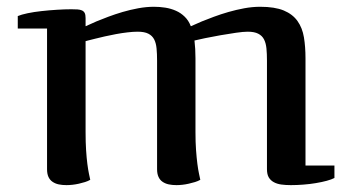

<svg xmlns="http://www.w3.org/2000/svg" viewBox="-20 -535 1034 564"><path d="M554.2 -147Q554.2 -116.7 555.9 -93.8Q557.6 -70.8 559.8 -53.7Q562 -36.6 564.5 -25.1Q566.9 -13.7 568.4 -6.8Q561.5 -2.9 552.7 -0.2Q543.9 2.4 534.4 4.6Q524.9 6.8 515.6 7.8Q506.3 8.8 498.5 8.8Q485.8 8.8 475.6 6.6Q465.3 4.4 457.5 -1Q449.7 -6.3 445.6 -15.4Q441.4 -24.4 441.4 -38.1V-356.9Q441.4 -377 439.9 -392.6Q438.5 -408.2 432.9 -419.2Q427.2 -430.2 415.8 -436Q404.3 -441.9 384.3 -441.9Q371.1 -441.9 354.5 -439.9Q337.9 -438 320.8 -434.8Q303.7 -431.6 287.6 -428Q271.5 -424.3 258.8 -421.1Q246.1 -418 238.5 -416Q231 -414.1 231.4 -414.1V-147Q231.4 -116.7 232.9 -93.8Q234.4 -70.8 236.6 -53.7Q238.8 -36.6 241.2 -25.1Q243.7 -13.7 245.1 -6.8Q238.3 -2.9 229.7 -0.2Q221.2 2.4 211.7 4.6Q202.1 6.8 192.6 7.8Q183.1 8.8 175.3 8.8Q162.6 8.8 152.3 6.6Q142.1 4.4 134.3 -1Q126.5 -6.3 122.3 -15.4Q118.2 -24.4 118.2 -38.1V-451.2H32.2V-487.8Q42.5 -492.2 61 -496.1Q79.6 -500 101.8 -502.4Q124 -504.9 147.2 -506.3Q170.4 -507.8 189.5 -507.8Q199.7 -507.8 207.5 -507.3Q215.3 -506.8 220.7 -504.4Q226.1 -502 228.8 -496.8Q231.4 -491.7 231.4 -481.9V-458Q231.4 -457.5 240 -461.7Q248.5 -465.8 263.4 -472.2Q278.3 -478.5 298.1 -485.8Q317.9 -493.2 340.1 -499.8Q362.3 -506.3 386 -510.7Q409.7 -515.1 432.1 -515.1Q449.2 -515.1 465.8 -512.5Q482.4 -509.8 496.8 -503.4Q511.2 -497.1 522.7 -485.8Q534.2 -474.6 540.5 -458Q540.5 -457.5 549.3 -461.7Q558.1 -465.8 573.2 -472.2Q588.4 -478.5 608.4 -485.8Q628.4 -493.2 651.1 -499.8Q673.8 -506.3 697.5 -510.7Q721.2 -515.1 744.1 -515.1Q787.1 -515.1 813.5 -504.2Q839.8 -493.2 854 -473.1Q868.2 -453.1 872.8 -425.3Q877.4 -397.5 877.4 -363.8V-48.8H962.4V-12.2Q954.1 -7.8 939.7 -3.9Q925.3 0 907.7 2.9Q890.1 5.9 871.1 7.3Q852.1 8.8 834.5 8.8Q819.3 8.8 806.6 7.1Q793.9 5.4 784.4 0.2Q774.9 -4.9 769.5 -13.9Q764.2 -22.9 764.2 -38.1V-356.9Q764.2 -377 762.7 -392.6Q761.2 -408.2 755.6 -419.2Q750 -430.2 738.5 -436Q727.1 -441.9 707.5 -441.9Q694.8 -441.9 672.9 -438.7Q650.9 -435.5 627.2 -431.4Q603.5 -427.2 582.5 -422.9Q561.5 -418.5 551.3 -416Q554.2 -391.6 554.2 -363.8Z"/></svg>

Font: Artifika
Style: Medium
Weight: 500
Designer: Yulya Zhdanova | Cyreal.org
Foundry: Yulya Zhdanova | Cyreal
Version: Version 1.000